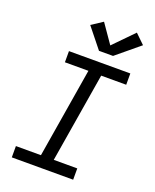

<svg xmlns="http://www.w3.org/2000/svg" viewBox="-176 -1084 952 1182"><g transform="rotate(20 300.0 -492.5)"><path d="M50 0V-74H214L311 -662H157V-735H559V-661H395L298 -74H452V0ZM422 -800H330L225 -931L298 -979L384 -855L511 -985L573 -925Z"/></g></svg>

Font: Iosevka Curly Slab Extended
Style: Italic
Weight: 400
Width: 7
Italic angle: -9°
Monospace: yes
Designer: Belleve Invis
Foundry: Belleve Invis
Version: Version 11.1.0; ttfautohint (v1.8.3)